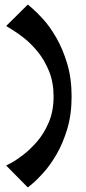

<svg xmlns="http://www.w3.org/2000/svg" viewBox="-20 -623 375 842"><path d="M102 199 7 103Q7 103 28 92Q49 81 80 57.5Q111 34 142 -1.5Q173 -37 194 -86.5Q215 -136 215 -200Q215 -262 195 -311Q175 -360 145.5 -396Q116 -432 85.5 -456Q55 -480 33 -493Q11 -506 7 -509L102 -603Q102 -603 121.5 -586.5Q141 -570 170 -538Q199 -506 227 -457.5Q255 -409 274.5 -344.5Q294 -280 294 -200Q294 -120 274.5 -56Q255 8 227 55.5Q199 103 170 135Q141 167 121.5 183Q102 199 102 199Z"/></svg>

Font: Darker Grotesque Light ExtraBold
Style: Regular
Weight: 800
Version: Version 1.000;gftools[0.9.28]